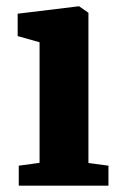

<svg xmlns="http://www.w3.org/2000/svg" viewBox="-20 -589 388 609"><path d="M39.5 0V-63.5L105.5 -72.5V-455L36 -474.5V-545.5L229 -569H231L260.5 -548.5V-72L324 -63.5V0Z"/></svg>

Font: Merriweather ExtraBold
Style: Regular
Weight: 800
Version: Version 2.100